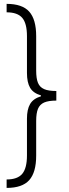

<svg xmlns="http://www.w3.org/2000/svg" viewBox="-20 -757 349 977"><path d="M164.1 -141.6V35.2Q164.1 120.1 128.7 159.7Q93.3 199.2 13.7 199.2V156.2Q69.3 156.2 93.3 127.4Q117.2 98.6 117.2 34.2V-153.3Q117.2 -200.2 133.1 -227.5Q148.9 -254.9 188.5 -267.1V-271.5Q148.9 -283.2 133.1 -310.5Q117.2 -337.9 117.2 -385.7V-573.2Q117.2 -637.7 93.3 -666Q69.3 -694.3 13.7 -694.3V-737.3Q93.3 -737.3 128.7 -697.8Q164.1 -658.2 164.1 -573.2V-397.5Q164.1 -357.4 173.3 -335.2Q182.6 -313 204.6 -303.5Q226.6 -293.9 266.6 -293.9V-245.1Q226.6 -245.1 204.6 -235.4Q182.6 -225.6 173.3 -203.4Q164.1 -181.2 164.1 -141.6Z"/></svg>

Font: Pretendard ExtraLight
Style: Regular
Weight: 200
Designer: Base glyphs from Inter by Rasmus Andersson; Hangeul glyphs from Noto Sans CJK(Source Han Sans) by Jang Soo-young and Kan
Foundry: Kil Hyung-jin
Version: Version 1.309